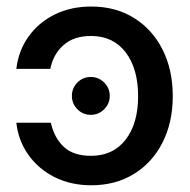

<svg xmlns="http://www.w3.org/2000/svg" viewBox="-20 -547 574 579"><path d="M255.4 11.7Q193.4 11.7 144.5 -12.9Q95.7 -37.6 65.4 -80.3Q35.2 -123 29.3 -176.8H133.3Q143.6 -131.3 172.4 -104.2Q201.2 -77.1 254.4 -77.1Q321.3 -77.1 358.9 -126Q396.5 -174.8 396.5 -256.8Q396.5 -339.8 358.9 -389.2Q321.3 -438.5 254.4 -438.5Q202.1 -438.5 171.1 -410.6Q140.1 -382.8 131.8 -339.4H29.3Q35.6 -394 65.9 -436.5Q96.2 -479 144.8 -503.2Q193.4 -527.3 255.4 -527.3Q328.6 -527.3 384 -492.9Q439.5 -458.5 470.2 -397.5Q501 -336.4 501 -256.8Q501 -178.2 470.2 -117.4Q439.5 -56.6 384 -22.5Q328.6 11.7 255.4 11.7ZM253.9 -200.7Q230 -200.7 213.4 -217.5Q196.8 -234.4 196.8 -257.8Q196.8 -281.2 213.4 -298.1Q230 -314.9 253.9 -314.9Q277.3 -314.9 294.2 -298.1Q311 -281.2 311 -257.8Q311 -234.4 294.2 -217.5Q277.3 -200.7 253.9 -200.7Z"/></svg>

Font: Inter Display Medium
Style: Regular
Weight: 500
Designer: Rasmus Andersson
Foundry: rsms
Version: Version 4.001;git-9221beed3